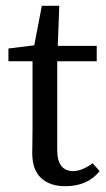

<svg xmlns="http://www.w3.org/2000/svg" viewBox="-20 -631 365 661"><path d="M299 -69 323 -42Q282 10 205 10Q151 10 121 -18.5Q91 -47 91 -104Q91 -115 91.5 -141.5Q92 -168 92 -189V-420H9V-464L98 -475L124 -611H184L179 -473H313V-420H177V-115Q177 -42 232 -42Q262 -42 299 -69Z"/></svg>

Font: TypoPRO Source Serif Pro
Style: Regular
Weight: 400
Designer: Frank Grießhammer
Foundry: Adobe Systems Incorporated
Version: Version 1.017;PS 1.0;hotconv 1.0.79;makeotf.lib2.5.61930